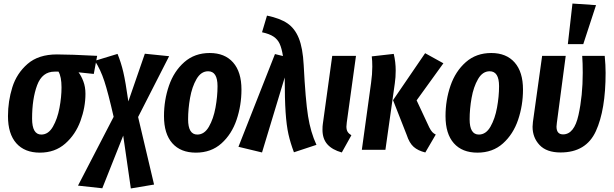

<svg xmlns="http://www.w3.org/2000/svg" viewBox="-20 -845 3462 1083"><path d="M25 -190Q25 -274 49.5 -352.5Q74 -431 135.5 -484.5Q197 -538 301 -538Q376 -538 528 -530L509 -428L423 -437Q438 -418 450 -386.5Q462 -355 462 -316Q462 -240 434 -163Q406 -86 348 -35Q290 16 205 16Q119 16 72 -37Q25 -90 25 -190ZM327 -352Q327 -412 310 -441H288Q218 -441 189.5 -364.5Q161 -288 161 -176Q161 -86 213 -86Q253 -86 278.5 -130.5Q304 -175 315.5 -236.5Q327 -298 327 -352Z M759 -185 849 196 718 218 675 -80 557 217 420 202 621 -186Q590 -322 568.5 -387.5Q547 -453 515 -502L643 -541Q663 -492 675.5 -438.5Q688 -385 704 -273L797 -542L934 -528Z M905 -190Q905 -280 933 -361.5Q961 -443 1019.5 -494.5Q1078 -546 1163 -546Q1248 -546 1295 -492.5Q1342 -439 1342 -340Q1342 -251 1314.5 -169.5Q1287 -88 1229 -36Q1171 16 1085 16Q999 16 952 -37Q905 -90 905 -190ZM1207 -359Q1207 -443 1154 -443Q1114 -443 1088.5 -399Q1063 -355 1052 -292.5Q1041 -230 1041 -172Q1041 -86 1093 -86Q1133 -86 1158.5 -130.5Q1184 -175 1195.5 -238Q1207 -301 1207 -359Z M1693 -478Q1703 -282 1717.5 -190.5Q1732 -99 1765 -28L1638 14Q1618 -39 1607 -88Q1596 -137 1591 -211.5Q1586 -286 1586 -408L1458 15L1325 -17L1531 -540L1576 -529Q1569 -573 1557.5 -598Q1546 -623 1523 -638.5Q1500 -654 1458 -663L1486 -757Q1559 -742 1601 -713.5Q1643 -685 1665.5 -629.5Q1688 -574 1693 -478Z M1936 -154Q1934 -136 1934 -131Q1934 -113 1940.5 -102Q1947 -91 1962 -82L1908 15Q1854 0 1826.5 -31Q1799 -62 1799 -113Q1799 -134 1801 -146L1854 -530H1988Z M2274 -84 2197 -280 2378 -545 2481 -488 2330 -279 2401 -127Q2410 -109 2418.5 -100Q2427 -91 2438 -86L2379 15Q2338 5 2313.5 -16.5Q2289 -38 2274 -84ZM2073 -377Q2080 -427 2080 -469Q2080 -502 2077 -527L2201 -541Q2212 -495 2212 -447Q2212 -409 2207 -375L2154 0H2021Z M2493 -190Q2493 -280 2521 -361.5Q2549 -443 2607.5 -494.5Q2666 -546 2751 -546Q2836 -546 2883 -492.5Q2930 -439 2930 -340Q2930 -251 2902.5 -169.5Q2875 -88 2817 -36Q2759 16 2673 16Q2587 16 2540 -37Q2493 -90 2493 -190ZM2795 -359Q2795 -443 2742 -443Q2702 -443 2676.5 -399Q2651 -355 2640 -292.5Q2629 -230 2629 -172Q2629 -86 2681 -86Q2721 -86 2746.5 -130.5Q2772 -175 2783.5 -238Q2795 -301 2795 -359Z M3396 -434Q3396 -225 3341 -105Q3286 15 3142 15Q3063 15 3023.5 -27Q2984 -69 2984 -130Q2984 -139 2986 -157L3038 -530H3171L3121 -152Q3119 -138 3119 -131Q3119 -87 3156 -87Q3219 -87 3243 -196Q3267 -305 3267 -434Q3267 -490 3264 -530H3391Q3396 -477 3396 -434ZM3209 -825 3342 -816 3270 -596H3183Z"/></svg>

Font: Fira Sans Extra Condensed SemiBold
Style: Italic
Weight: 600
Width: 3
Italic angle: -8°
Designer: Carrois Corporate & Edenspiekermann AG
Foundry: Carrois Corporate GbR & Edenspiekermann AG
Version: Version 4.203